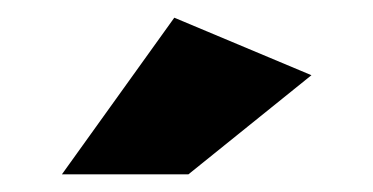

<svg xmlns="http://www.w3.org/2000/svg" viewBox="-20 -968 422 217"><path d="M193 -771H50L177 -948L332 -883Z"/></svg>

Font: Montserrat Subrayada
Style: Bold
Weight: 700
Version: Version 2.001